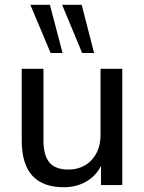

<svg xmlns="http://www.w3.org/2000/svg" viewBox="-20 -775 605 804"><path d="M247 9Q71 9 71 -186V-487H162V-186Q162 -124 187 -94.5Q212 -65 266 -65Q326 -65 363.5 -105Q401 -145 401 -211V-487H492V0H403V-80Q380 -36 339 -13.5Q298 9 247 9ZM324 -553 240 -755H322L374 -553ZM192 -553 107 -755H189L242 -553Z"/></svg>

Font: Nunito Sans Medium
Style: Regular
Weight: 500
Designer: Vernon Adams
Foundry: Vernon Adams
Version: Version 3.101; ttfautohint (v1.8.4.7-5d5b);gftools[0.9.27]